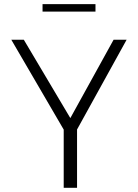

<svg xmlns="http://www.w3.org/2000/svg" viewBox="-20 -901 662 921"><path d="M285.6 0V-279.3L34.2 -710.4H94.2L317.4 -334.5L524.9 -710.4H587.4L349.6 -279.8V0ZM184.1 -845.2V-881.3H438V-845.2Z"/></svg>

Font: Comme ExtraLight
Style: Regular
Weight: 250
Version: Version 1.000;gftools[0.9.27]